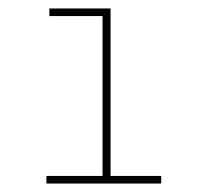

<svg xmlns="http://www.w3.org/2000/svg" viewBox="-20 -762 470 455"><path d="M90 -345H232L223 -336V-733L232 -724H97V-742H242V-336L233 -345H362V-327H90Z"/></svg>

Font: iiserrat Thin
Style: Regular
Weight: 100
Designer: Akira Ohta
Foundry: Akira Ohta
Version: Version 1.200;Glyphs 3.3.1 (3343)